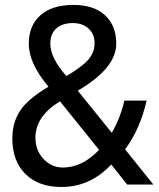

<svg xmlns="http://www.w3.org/2000/svg" viewBox="-20 -745 640 775"><path d="M293.9 -378.9 431.2 -209Q465.8 -268.1 481.9 -338.9H571.8Q545.9 -224.6 484.9 -142.1L599.1 0H493.2L429.2 -81.1Q344.2 9.8 228 9.8Q135.7 9.8 82.8 -42.5Q29.8 -94.7 29.8 -186Q29.8 -250 60.8 -297.6Q91.8 -345.2 175.8 -395Q96.2 -488.8 96.2 -568.8Q96.2 -641.1 142.8 -683.1Q189.5 -725.1 276.9 -725.1Q358.9 -725.1 404.1 -683.3Q449.2 -641.6 449.2 -568.8Q449.2 -469.7 293.9 -378.9ZM248 -438Q313.5 -476.6 337.6 -505.6Q361.8 -534.7 361.8 -570.8Q361.8 -606.9 337.6 -629.4Q313.5 -651.9 273.9 -651.9Q231.4 -651.9 207.3 -630.1Q183.1 -608.4 183.1 -568.8Q183.1 -511.2 248 -438ZM379.9 -140.1 222.2 -335.9Q123 -275.9 123 -189Q123 -137.7 155.8 -103.3Q188.5 -68.8 233.9 -68.8Q312 -68.8 379.9 -140.1Z"/></svg>

Font: Apple Sans Adjectives
Style: Regular
Weight: 400
Monospace: yes
Foundry: Apple Sans Adjectives
Version: Version 0.01